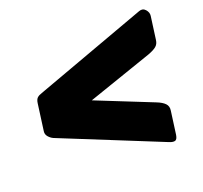

<svg xmlns="http://www.w3.org/2000/svg" viewBox="-98 -727 795 752"><g transform="rotate(-20 299.5 -351.0)"><path d="M522 -108Q519 -89 509.5 -87Q500 -85 486 -91L66 -261Q55 -266 46.5 -276Q38 -286 40 -299L55 -410Q57 -425 64 -431.5Q71 -438 84 -442L552 -613Q568 -619 579 -606.5Q590 -594 588 -580L575 -484Q573 -468 562.5 -459Q552 -450 528 -441L258 -348L493 -254Q516 -245 527 -233.5Q538 -222 535 -204Z"/></g></svg>

Font: Libre Franklin Black
Style: Italic
Weight: 900
Italic angle: -8°
Designer: Pablo Impallari, Rodrigo Fuenzalida, Nhung Nguyen
Foundry: Impallari Type
Version: Version 3.000